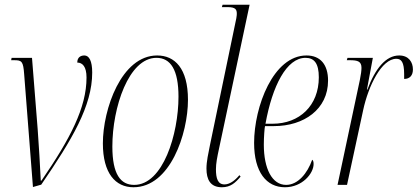

<svg xmlns="http://www.w3.org/2000/svg" viewBox="-20 -780 1762 810"><path d="M82 -466 119 9 154 -1C284 -191 369 -333 369 -474C369 -523 356 -546 336 -546C320 -546 306 -538 306 -516C328 -516 345 -499 345 -453C345 -326 277 -196 155 -18H152C149 -80 144 -169 139 -234L115 -536H29L27 -526H39C72 -526 78 -522 82 -466Z M543 10C698 10 773 -216 773 -359C773 -492 717 -546 643 -546C492 -546 414 -319 414 -175C414 -49 467 10 543 10ZM546 0C489 0 454 -44 454 -162C454 -327 523 -536 640 -536C700 -536 733 -485 733 -372C733 -215 668 0 546 0Z M916 10C953 10 973 -9 995 -35L990 -41C970 -17 948 -2 927 -2C899 -2 891 -27 891 -66C891 -90 896 -116 904 -153L1033 -760H919L916 -750H940C975 -750 979 -739 979 -722C979 -719 979 -715 977 -703L866 -169C859 -134 851 -99 851 -69C851 -23 867 10 916 10Z M1182 10C1255 10 1303 -48 1303 -88C1303 -100 1300 -104 1297 -106C1277 -49 1237 0 1187 0C1128 0 1093 -68 1093 -170C1093 -201 1096 -240 1098 -248H1136C1262 -248 1364 -319 1364 -440C1364 -507 1332 -546 1273 -546C1133 -546 1052 -330 1052 -177C1052 -54 1104 10 1182 10ZM1130 -258H1100C1129 -418 1189 -536 1269 -536C1306 -536 1325 -512 1325 -454C1325 -334 1243 -258 1130 -258Z M1498 -442 1404 0H1444L1512 -315C1534 -418 1590 -532 1652 -532C1673 -532 1685 -518 1685 -467C1685 -461 1685 -455 1685 -447C1709 -447 1722 -462 1722 -487C1722 -517 1705 -546 1664 -546C1608 -546 1563 -491 1530 -402H1528L1553 -536H1446L1443 -526H1456C1489 -526 1505 -521 1505 -494C1505 -483 1503 -466 1498 -442Z"/></svg>

Font: Noto Serif Display ExtraCondensed ExtraLight
Style: Italic
Weight: 200
Width: 2
Italic angle: -12°
Designer: Monotype Design Team
Foundry: Monotype Imaging Inc.
Version: Version 2.009